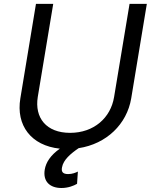

<svg xmlns="http://www.w3.org/2000/svg" viewBox="-20 -747 781 979"><path d="M640.6 -727.3 561.8 -252.8C544.7 -146.3 458.8 -69.6 337.4 -69.6C215.9 -69.6 155.5 -146.3 172.6 -252.8L251.4 -727.3H163.4L83.8 -245.7C60.7 -108 138.5 -4.3 285.2 11C237.6 44.4 214.1 81.3 208.1 117.9C198.2 179 235.1 211.6 293.3 211.6C327.4 211.6 355.8 200.3 372.9 190.3L377.1 127.8C365.8 133.5 348.7 140.6 327.4 140.6C299 140.6 291.9 127.8 296.2 106.5C302.6 68.5 339.5 36.9 381 8.5C523.1 -13.1 627.1 -114 649.1 -245.7L728.7 -727.3Z"/></svg>

Font: TID UI
Style: Italic
Weight: 400
Italic angle: -9.39999°
Designer: The TID Project Authors
Foundry: Bakken & Bæck
Version: Version 1.001;hotconv 1.0.109;makeotfexe 2.5.65596